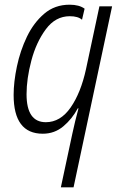

<svg xmlns="http://www.w3.org/2000/svg" viewBox="-20 -559 511 817"><path d="M239 238H293L457 -532H403L346 -265Q324 -164 280.5 -101.5Q237 -39 175 -39Q93 -39 93 -158Q93 -224 113.5 -301.5Q134 -379 175 -434.5Q216 -490 277 -490Q312 -490 329 -475L340 -522Q317 -539 276 -539Q213 -539 168 -500.5Q123 -462 94.5 -402.5Q66 -343 52 -276.5Q38 -210 38 -155Q38 10 162 10Q212 10 249.5 -21.5Q287 -53 311 -98H314Q307 -73 300 -43.5Q293 -14 288 9Z"/></svg>

Font: Noto Sans Display SemiCondensed Light
Style: Italic
Weight: 300
Width: 4
Italic angle: -12°
Designer: Monotype Design Team
Foundry: Monotype Imaging Inc.
Version: Version 1.900